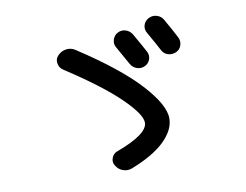

<svg xmlns="http://www.w3.org/2000/svg" viewBox="-75 -834 1151 900"><g transform="rotate(-10 500.0 -384.0)"><path d="M246.1 -554.7Q228.5 -566.4 225.1 -587.9Q221.7 -609.4 237.3 -625Q252.9 -641.6 276.4 -645Q299.8 -648.4 320.3 -634.8Q511.7 -509.8 604.5 -408.7Q697.3 -307.6 697.3 -243.2Q697.3 -188.5 644 -136.2Q590.8 -84 483.4 -42Q461.9 -34.2 440.4 -42Q418.9 -49.8 407.2 -70.3Q396.5 -86.9 403.8 -106.4Q411.1 -126 429.7 -132.8Q581.1 -188.5 581.1 -243.2Q581.1 -283.2 497.6 -364.3Q414.1 -445.3 246.1 -554.7ZM529.3 -680.7Q547.9 -690.4 567.4 -684.1Q586.9 -677.7 597.7 -660.2Q631.8 -600.6 648.4 -569.3Q658.2 -551.8 651.9 -532.2Q645.5 -512.7 627 -503.9Q608.4 -495.1 588.9 -501.5Q569.3 -507.8 558.6 -526.4Q523.4 -589.8 508.8 -615.2Q499 -631.8 505.4 -651.9Q511.7 -671.9 529.3 -680.7ZM753.9 -701.2Q788.1 -641.6 803.7 -610.4Q813.5 -592.8 807.6 -572.3Q801.8 -551.8 782.7 -543Q763.7 -534.2 743.7 -540Q723.6 -545.9 713.9 -565.4Q698.2 -595.7 664.1 -655.3Q653.3 -672.9 658.7 -692.4Q664.1 -711.9 683.1 -722.2Q702.1 -732.4 723.1 -726.1Q744.1 -719.7 753.9 -701.2Z"/></g></svg>

Font: Rounded-X Mgen+ 2m medium
Style: Regular
Weight: 500
Designer: [Source Han Sans]
Ryoko NISHIZUKA  (kana & ideographs); Paul D. Hunt (Latin, Greek & Cyrillic); Wenlong ZHANG  (bopomofo
Version: Version 1.059.20150602